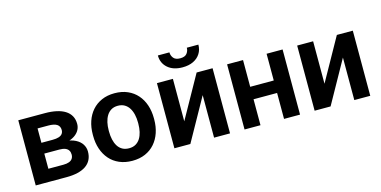

<svg xmlns="http://www.w3.org/2000/svg" viewBox="-73 -1115 2983 1504"><g transform="rotate(-15 1419.0 -363.0)"><path d="M317.9 -223.6H150.4L149.4 -311H287.1Q317.9 -311 337.4 -317.4Q356.9 -323.7 366.5 -336.4Q376 -349.1 376 -367.2Q376 -382.8 370.1 -394.3Q364.3 -405.8 352.8 -413.1Q341.3 -420.4 324 -424.1Q306.6 -427.7 283.7 -427.7H196.3V0H66.9V-528.3H283.7Q335 -528.3 376 -519.3Q417 -510.3 445.8 -492.2Q474.6 -474.1 490 -446.5Q505.4 -418.9 505.4 -381.8Q505.4 -357.4 494.6 -335.9Q483.9 -314.5 462.9 -297.9Q441.9 -281.2 411.1 -270.8Q380.4 -260.3 340.8 -257.8ZM317.9 0H115.7L163.6 -100.6H317.9Q346.2 -100.6 364.7 -107.7Q383.3 -114.7 392.3 -128.4Q401.4 -142.1 401.4 -161.6Q401.4 -180.7 392.8 -194.6Q384.3 -208.5 366 -216.1Q347.7 -223.6 317.9 -223.6H184.6L185.5 -311H340.3L374.5 -276.4Q427.2 -272.9 461.9 -255.1Q496.6 -237.3 513.7 -210.2Q530.8 -183.1 530.8 -150.9Q530.8 -113.3 516.6 -85Q502.4 -56.6 475.1 -37.8Q447.8 -19 408.2 -9.5Q368.7 0 317.9 0Z M601.6 -258.8V-269Q601.6 -327.1 618.2 -376.2Q634.8 -425.3 666.5 -461.4Q698.2 -497.6 744.1 -517.8Q790 -538.1 848.6 -538.1Q908.2 -538.1 954.3 -517.8Q1000.5 -497.6 1032.2 -461.4Q1064 -425.3 1080.6 -376.2Q1097.2 -327.1 1097.2 -269V-258.8Q1097.2 -201.2 1080.6 -152.1Q1064 -103 1032.2 -66.7Q1000.5 -30.3 954.6 -10.3Q908.7 9.8 849.6 9.8Q791 9.8 744.6 -10.3Q698.2 -30.3 666.5 -66.7Q634.8 -103 618.2 -152.1Q601.6 -201.2 601.6 -258.8ZM730.5 -269V-258.8Q730.5 -224.1 737.3 -193.8Q744.1 -163.6 758.3 -140.6Q772.5 -117.7 795.2 -104.7Q817.9 -91.8 849.6 -91.8Q880.9 -91.8 903.3 -104.7Q925.8 -117.7 940.2 -140.6Q954.6 -163.6 961.4 -193.8Q968.3 -224.1 968.3 -258.8V-269Q968.3 -303.2 961.4 -333.3Q954.6 -363.3 940.2 -386.5Q925.8 -409.7 903.1 -423.1Q880.4 -436.5 848.6 -436.5Q817.4 -436.5 794.9 -423.1Q772.5 -409.7 758.3 -386.5Q744.1 -363.3 737.3 -333.3Q730.5 -303.2 730.5 -269Z M1320.8 -184.1 1513.2 -528.3H1642.6V0H1513.2V-344.7L1320.8 0H1191.4V-528.3H1320.8ZM1489.3 -735.8H1583Q1583 -694.8 1563 -663.1Q1543 -631.3 1506.1 -613.5Q1469.2 -595.7 1418.9 -595.7Q1343.3 -595.7 1298.8 -634.8Q1254.4 -673.8 1254.4 -735.8H1348.1Q1348.1 -710 1364.3 -689.5Q1380.4 -668.9 1418.9 -668.9Q1457.5 -668.9 1473.4 -689.5Q1489.3 -710 1489.3 -735.8Z M2120.1 -311.5V-210.4H1849.1V-311.5ZM1889.6 -528.3V0H1760.3V-528.3ZM2210.4 -528.3V0H2080.6V-528.3Z M2458 -184.1 2650.4 -528.3H2779.8V0H2650.4V-344.7L2458 0H2328.6V-528.3H2458Z"/></g></svg>

Font: Roboto SemiBold
Style: Regular
Weight: 600
Designer: Christian Robertson
Foundry: Google
Version: Version 3.009; 2024